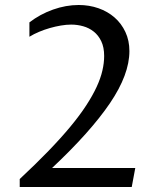

<svg xmlns="http://www.w3.org/2000/svg" viewBox="-20 -745 637 765"><path d="M58.6 -31.7Q123 -91.8 173.1 -143.6Q223.1 -195.3 260.5 -240.5Q297.9 -285.6 323.5 -325Q349.1 -364.3 365 -398.7Q380.9 -433.1 387.9 -463.6Q395 -494.1 395 -522Q395 -556.6 383.5 -580.6Q372.1 -604.5 353.5 -619.1Q335 -633.8 311.5 -640.4Q288.1 -647 263.7 -647Q244.6 -647 222.7 -643.3Q200.7 -639.6 178.7 -633.3Q156.7 -627 135.7 -618.2Q114.7 -609.4 97.2 -598.6V-655.8Q139.6 -688.5 191.2 -706.8Q242.7 -725.1 293.5 -725.1Q335.4 -725.1 372.3 -712.2Q409.2 -699.2 436.5 -675.3Q463.9 -651.4 479.7 -617.4Q495.6 -583.5 495.6 -541.5Q495.6 -448.2 418 -333.7Q340.3 -219.2 187.5 -75.7H519L504.9 0H58.6Z"/></svg>

Font: Proza Libre
Style: Regular
Weight: 400
Designer: Jasper de Waard
Foundry: Jasper de Waard
Version: Version 1.001; ttfautohint (v1.4.1.8-43bc)